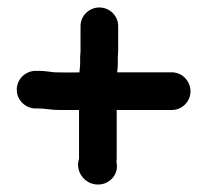

<svg xmlns="http://www.w3.org/2000/svg" viewBox="-20 -579 556 515"><path d="M243 -84C273.2 -84 300.2 -110.4 292.3 -145.3C292.3 -145.3 293 -149.5 293 -153V-284H441C468.4 -284 491 -306.6 491 -334C491 -360.5 469.8 -385 441 -385H294.1C295 -390.5 296 -400.1 296 -406.5V-423.7C296 -429.7 297 -437.1 297 -444V-509C297 -537 273.7 -559 246.5 -559C219.3 -559 196 -537 196 -509V-444C196 -438.3 195.6 -433.3 195 -428.6V-408C195 -404.2 193.6 -391.5 193 -384.8C172 -384.6 148.9 -384.2 127.9 -385C120.9 -385.2 99.8 -389 85 -389H76C48.4 -389 25 -366.9 25 -338.5C25 -310.1 48.4 -288 76 -288H85C99.4 -288 116.5 -284 138 -284H192V-152.9C181.1 -120.8 205.6 -84 243 -84Z"/></svg>

Font: NumbBunny
Style: Bk
Weight: 400
Designer: Robert Jablonski
Foundry: Cannot Into Space Fonts
Version: Version 1.0